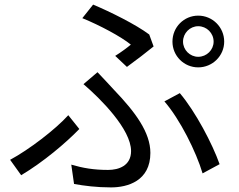

<svg xmlns="http://www.w3.org/2000/svg" viewBox="-20 -783 1040 835"><path d="M776 -602C776 -639 806 -669 842 -669C879 -669 909 -639 909 -602C909 -566 879 -536 842 -536C806 -536 776 -566 776 -602ZM730 -602C730 -540 780 -490 842 -490C904 -490 955 -540 955 -602C955 -665 904 -715 842 -715C780 -715 730 -665 730 -602ZM532 -492C568 -518 624 -561 648 -581L629 -633C570 -677 461 -731 385 -763L338 -704C414 -673 506 -624 549 -589C535 -577 507 -556 481 -540ZM302 17C346 25 400 32 463 32C535 32 634 4 634 -118C634 -207 569 -295 476 -392C453 -417 428 -444 404 -469L343 -417C417 -354 550 -221 550 -126C550 -62 496 -44 450 -44C388 -44 341 -52 290 -67ZM935 -69C904 -157 830 -298 762 -378L695 -342C763 -264 833 -123 861 -29ZM325 -222 277 -282C221 -220 106 -132 24 -88L72 -21C168 -78 267 -162 325 -222Z"/></svg>

Font: Noto Sans KR Regular
Style: Regular
Weight: 400
Designer: Ryoko NISHIZUKA  (kana & ideographs); Paul D. Hunt (Latin, Greek & Cyrillic); Wenlong ZHANG  (bopomofo); Sandoll Communi
Foundry: Adobe Systems Incorporated
Version: Version 1.004;PS 1.004;hotconv 1.0.82;makeotf.lib2.5.63406